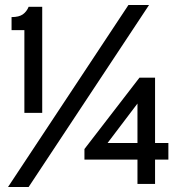

<svg xmlns="http://www.w3.org/2000/svg" viewBox="-20 -732 722 764"><path d="M77 -283V-612H26V-664Q55.5 -664 70.8 -674.8Q86 -685.5 94 -705H148V-283ZM12 12 491 -712H573L94 12ZM527 0V-97H316V-139L535 -423H597V-163H650V-97H597V0ZM408 -163H527V-320Z"/></svg>

Font: Overpass
Style: Regular
Weight: 400
Designer: Delve Withrington, Dave Bailey, Thomas Jockin
Foundry: Delve Fonts LLC
Version: Version 4.000